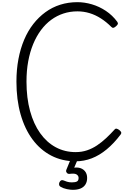

<svg xmlns="http://www.w3.org/2000/svg" viewBox="-20 -1473 1199 1776"><path d="M680 19Q555 19 454 -33.5Q353 -86 281 -183Q209 -280 170.5 -415.5Q132 -551 132 -718Q132 -829 150.5 -926.5Q169 -1024 203.5 -1105.5Q238 -1187 288 -1251Q338 -1315 400.5 -1360.5Q463 -1406 537.5 -1429.5Q612 -1453 696 -1453Q762 -1453 830 -1433Q898 -1413 959 -1372.5Q1020 -1332 1065 -1271Q1073 -1259 1069.5 -1250Q1066 -1241 1053 -1230Q1040 -1218 1029.5 -1216Q1019 -1214 1010 -1224Q964 -1270 913.5 -1302.5Q863 -1335 808.5 -1351.5Q754 -1368 696 -1368Q628 -1368 567 -1348Q506 -1328 453.5 -1289.5Q401 -1251 359 -1194.5Q317 -1138 287 -1065.5Q257 -993 241 -906Q225 -819 225 -718Q225 -567 258 -446.5Q291 -326 351.5 -241Q412 -156 495.5 -111Q579 -66 680 -66Q736 -66 785 -82.5Q834 -99 878 -128.5Q922 -158 962.5 -196Q1003 -234 1040 -275Q1048 -285 1059.5 -282.5Q1071 -280 1085 -269Q1098 -258 1101 -249Q1104 -240 1096 -229Q1034 -147 967 -91.5Q900 -36 828.5 -8.5Q757 19 680 19ZM653 283Q632 283 599 276.5Q566 270 539 254Q528 247 526.5 235.5Q525 224 530 213Q537 199 546 195Q555 191 568 196Q579 201 599 207.5Q619 214 645 214Q677 214 692 205.5Q707 197 707 173Q707 153 689 141Q671 129 627 135Q616 136 609.5 134Q603 132 598 125Q592 118 591.5 111Q591 104 594 97L639 -13H705L655 105L625 89Q670 72 706.5 78Q743 84 764.5 109Q786 134 786 173Q786 208 770.5 233Q755 258 725.5 270.5Q696 283 653 283Z"/></svg>

Font: Playwrite ID
Style: Regular
Weight: 400
Designer: Veronika Burian, José Scaglione
Foundry: TypeTogether
Version: Version 1.002